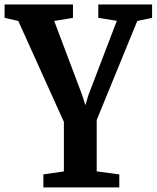

<svg xmlns="http://www.w3.org/2000/svg" viewBox="-21 -575 683 837"><path d="M168.1 242V185.2L257.5 172.2V-43.6L58.7 -483.6L-1 -497.2V-555.4H297.1V-497.2L215.3 -483.6L337.3 -160.3L351.2 -116.4L364.5 -160.6L488.3 -484.3L407.5 -497.2V-555.4H642V-497.2L577.4 -483.6L400.6 -52V172.2L499.1 185.2V242Z"/></svg>

Font: Merriweather 7pt Light
Style: Regular
Weight: 300
Designer: Eben Sorkin
Foundry: Eben Sorkin
Version: Version 2.200;gftools[0.9.31]